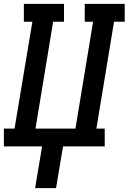

<svg xmlns="http://www.w3.org/2000/svg" viewBox="-27 -755 663 990"><path d="M154 215 190 0H-7V-92H48L140 -643H96V-735H303V-643H247L156 -92H362L453 -643H410V-735H616V-643H561L470 -92H513V0H298L262 215Z"/></svg>

Font: Iosevka Etoile SmBdObl
Style: Regular
Weight: 600
Italic angle: -9°
Designer: Belleve Invis
Foundry: Belleve Invis
Version: Version 15.5.2; ttfautohint (v1.8.4)